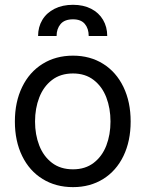

<svg xmlns="http://www.w3.org/2000/svg" viewBox="-20 -769 607 800"><path d="M42 -262.7Q42 -344.2 72.3 -406.5Q102.5 -468.8 157.5 -502.9Q212.4 -537.1 284.2 -537.1Q355.5 -537.1 409.9 -502.9Q464.4 -468.8 494.4 -406.5Q524.4 -344.2 524.4 -262.7Q524.4 -181.2 494.4 -119.1Q464.4 -57.1 409.9 -23.2Q355.5 10.7 284.2 10.7Q212.4 10.7 157.5 -23.2Q102.5 -57.1 72.3 -119.1Q42 -181.2 42 -262.7ZM440.4 -262.7Q440.4 -317.4 423.1 -362.8Q405.8 -408.2 370.6 -435.5Q335.4 -462.9 284.2 -462.9Q231.9 -462.9 196.5 -435.5Q161.1 -408.2 143.6 -362.8Q126 -317.4 126 -262.7Q126 -208 143.6 -162.8Q161.1 -117.7 196.5 -90.6Q231.9 -63.5 284.2 -63.5Q335.4 -63.5 370.6 -90.6Q405.8 -117.7 423.1 -162.8Q440.4 -208 440.4 -262.7ZM284.2 -749Q327.6 -749 359.9 -732.4Q392.1 -715.8 409.4 -686.3Q426.8 -656.7 426.8 -619.1H349.6Q349.6 -649.9 333.5 -669.2Q317.4 -688.5 284.2 -688.5Q249 -688.5 232.4 -668.7Q215.8 -648.9 215.8 -619.1H138.7Q138.7 -656.7 156.5 -686.3Q174.3 -715.8 207.3 -732.4Q240.2 -749 284.2 -749Z"/></svg>

Font: Pretendard JP
Style: Regular
Weight: 400
Designer: Base glyphs from Inter by Rasmus Andersson; Hangeul glyphs from Noto Sans CJK(Source Han Sans) by Jang Soo-young and Kan
Foundry: Kil Hyung-jin
Version: Version 1.309